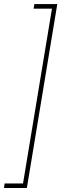

<svg xmlns="http://www.w3.org/2000/svg" viewBox="-20 -790 335 949"><path d="M-0.5 139.2 2.9 116.7H93.8L236.8 -747.1H146L149.9 -770H263.2L112.8 139.2Z"/></svg>

Font: Inter 20pt Thin
Style: Italic
Weight: 250
Italic angle: -9.3988°
Version: Version 4.001;git-66647c0bb